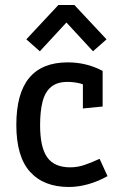

<svg xmlns="http://www.w3.org/2000/svg" viewBox="-20 -743 474 769"><path d="M255.9 5.9Q155.3 5.9 100.3 -54.9Q45.4 -115.7 45.4 -242.7Q45.4 -368.7 96.9 -430.9Q148.4 -493.2 251.5 -493.2Q326.7 -493.2 391.1 -459V-316.4L312 -308.6V-405.3Q306.6 -407.2 301.3 -408.7Q274.9 -415 250.5 -415Q209 -415 184.8 -395Q160.6 -375 150.6 -336.4Q140.6 -297.9 140.6 -241.7Q140.6 -152.8 169.2 -112.8Q197.8 -72.8 261.2 -72.8Q289.6 -72.8 316.9 -81.8Q344.2 -90.8 378.9 -106.9L410.6 -37.6Q374.5 -17.1 334.5 -5.6Q294.4 5.9 255.9 5.9ZM139.6 -537.6 85.4 -585.4 213.9 -723.1H277.8L406.7 -585.4L352.5 -537.6L246.1 -652.8Z"/></svg>

Font: Anaheim SemiBold
Style: Regular
Weight: 600
Version: Version 2.001